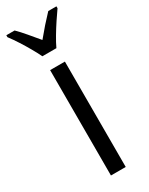

<svg xmlns="http://www.w3.org/2000/svg" viewBox="-227 -806 658 846"><g transform="rotate(-30 102.5 -383.0)"><path d="M140.6 0H65.4V-536.1H140.6ZM66.4 -606Q55.7 -628.4 40.8 -654.5Q25.9 -680.7 9 -707Q-7.8 -733.4 -24.9 -755.9V-765.6H17.1Q35.6 -747.6 58.1 -720.9Q80.6 -694.3 102.5 -668Q127.4 -698.2 145.3 -718.5Q163.1 -738.8 188.5 -765.6H230V-755.9Q215.3 -735.4 198 -709.2Q180.7 -683.1 164.6 -656Q148.4 -628.9 137.7 -606Z"/></g></svg>

Font: Open Sans Condensed
Style: Regular
Weight: 400
Width: 3
Designer: Monotype Design Team
Foundry: Monotype Imaging Inc.
Version: Version 3.000